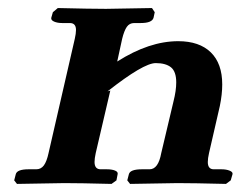

<svg xmlns="http://www.w3.org/2000/svg" viewBox="-20 -454 595 475"><path d="M216.8 -75.2Q213.9 -62 213.9 -53.2Q213.9 -35.2 229 -35.2H244.1Q256.8 -35.2 264.6 -32Q272.5 -28.8 271 -22.9L268.1 -7.8L255.9 1Q178.2 -1 139.2 -1L22 1L15.1 -7.8L19 -22.9Q22 -35.2 50.8 -35.2H69.8Q81.5 -35.2 88.6 -44.9Q95.7 -54.7 100.1 -75.2L165 -357.9Q168 -371.1 168 -379.9Q168 -397 152.8 -397H133.8Q122.1 -397 113.8 -400.6Q105.5 -404.3 106.9 -410.2L110.8 -423.8L123 -434.1Q204.1 -432.1 242.2 -432.1L356 -434.1L362.8 -423.8L359.9 -410.2Q356.4 -397 328.1 -397H312Q300.3 -397 293.7 -387.5Q287.1 -377.9 282.2 -357.9L270 -301.8Q349.1 -352.1 420.9 -352.1Q473.1 -352.1 501.5 -324.5Q529.8 -296.9 529.8 -245.1Q529.8 -220.7 523.9 -191.9L497.1 -75.2Q494.1 -62 494.1 -53.2Q494.1 -35.2 508.8 -35.2H527.8Q540 -35.2 548.3 -31.7Q556.6 -28.3 555.2 -22.9L550.8 -7.8L539.1 1Q458 -1 418.9 -1L301.8 1L294.9 -7.8L298.8 -22.9Q301.8 -35.2 331.1 -35.2H350.1Q371.6 -35.2 378.9 -75.2L409.2 -203.1Q416 -230 416 -250Q416 -276.9 403.1 -287.4Q390.1 -297.9 365.2 -297.9Q335 -297.9 246.1 -228L252.9 -230Z"/></svg>

Font: Linux Libertine G
Style: Semibold Italic
Weight: 600
Italic angle: -11.5°
Designer: Philipp H. Poll
Foundry: Philipp H. Poll
Version: Version 5.1.1